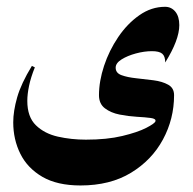

<svg xmlns="http://www.w3.org/2000/svg" viewBox="-20 -368 575 573"><path d="M472.7 -347.7Q491.2 -347.7 503.2 -333.3Q515.1 -318.8 515.1 -293Q515.1 -249 473.1 -181.6Q473.1 -200.2 464.1 -207.8Q455.1 -215.3 433.6 -215.3Q410.6 -215.3 385.5 -208.5Q360.4 -201.7 342.8 -190.7Q325.2 -179.7 325.2 -166Q325.2 -149.9 342.8 -143.6Q360.4 -137.2 386.2 -134.5Q412.1 -131.8 438.2 -128.4Q464.4 -125 481.9 -115.2Q499.5 -105.5 499.5 -84Q499.5 -13.2 466.3 48.3Q433.1 109.9 370.8 147.7Q308.6 185.5 220.2 185.5Q150.9 185.5 106.4 159.7Q62 133.8 40.8 91.1Q19.5 48.3 19.5 -2.9Q19.5 -36.1 31.2 -77.4Q43 -118.7 75.2 -171.4L84 -167Q71.8 -136.7 66.7 -111.8Q61.5 -86.9 61.5 -66.9Q61.5 -19 87.2 5.9Q112.8 30.8 152.8 39.8Q192.9 48.8 236.3 48.8Q299.3 48.8 345 37.8Q390.6 26.9 416.3 13.7Q441.9 0.5 443.8 -5.9Q446.3 -13.7 429.9 -15.9Q413.6 -18.1 388.2 -19.5Q362.8 -21 336.9 -26.1Q311 -31.2 293.2 -44.7Q275.4 -58.1 275.4 -84Q275.4 -125.5 290.5 -171.4Q305.7 -217.3 332.8 -257.3Q359.9 -297.4 395.8 -322.5Q431.6 -347.7 472.7 -347.7Z"/></svg>

Font: Lateef ExtraBold
Style: Regular
Weight: 800
Designer: SIL International
Foundry: SIL International
Version: Version 4.200